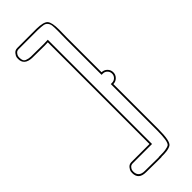

<svg xmlns="http://www.w3.org/2000/svg" viewBox="-315 -830 1060 1060"><g transform="rotate(-45 215.0 -300.5)"><path d="M55 142Q55 137 56 129.5Q57 122 67 109Q77 96 95 96H202H236V19V8V-210V-231V-301V-371V-392V-610V-620V-698L212 -697L113 -698Q55 -701 55 -749Q55 -754 56 -761.5Q57 -769 67 -782Q77 -795 95 -795H202H232H245Q300 -794 315 -776.5Q330 -759 330 -703Q330 -695 329.5 -673.5Q329 -652 329 -639V-602V-392V-381V-371Q348 -371 361.5 -357.5Q375 -344 375 -325Q375 -306 361.5 -292.5Q348 -279 329 -279V-231V-221V-190V0V73Q329 165 308 180Q296 188 274 191Q262 193 232 193V194H202L113 193Q55 193 55 142ZM65 142Q66 183 113 183L202 184H222V183H232Q261 183 272 181Q292 178 302 172Q319 159 319 73V-289H329Q344 -289 354.5 -299.5Q365 -310 365 -325Q365 -340 354.5 -350.5Q344 -361 329 -361H319V-639Q319 -653 319.5 -674Q320 -695 320 -703Q320 -732 318.5 -745Q317 -758 309 -768.5Q301 -779 287 -781.5Q273 -784 245 -785H95Q82 -785 74.5 -775.5Q67 -766 66 -759.5Q65 -753 65 -749Q65 -735 69 -726.5Q73 -718 82 -714.5Q91 -711 97 -710Q103 -709 113 -708L212 -707L246 -708V106H95Q82 106 74.5 115Q67 124 66 130.5Q65 137 65 142Z"/></g></svg>

Font: Soda Fountain
Style: Outline
Weight: 400
Version: Version 1.0